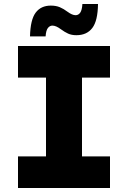

<svg xmlns="http://www.w3.org/2000/svg" viewBox="-20 -940 640 960"><path d="M70 0V-158H210V-552H70V-710H530V-552H390V-158H530V0ZM362 -764Q338 -764 320.5 -772Q303 -780 284 -794Q260 -812 242 -812Q229 -812 219.5 -800Q210 -788 208 -758H130Q132 -842 158.5 -877Q185 -912 234 -912Q260 -912 279 -904Q298 -896 318 -881Q341 -864 358 -864Q372 -864 381 -876.5Q390 -889 392 -920H470Q469 -836 441.5 -800Q414 -764 362 -764Z"/></svg>

Font: Geist Mono UltraBlack
Style: Regular
Weight: 900
Monospace: yes
Designer: Basement.studio, Andrés Briganti, Mateo Zaragoza
Foundry: Basement.studio, Vercel, Andrés Briganti, Guido Ferreyra, Mateo Zaragoza
Version: Version 1.400; ttfautohint (v1.8.4.7-5d5b)